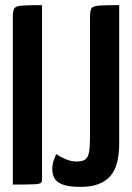

<svg xmlns="http://www.w3.org/2000/svg" viewBox="-20 -720 515 749"><path d="M30 0V-651Q30 -676 35 -686Q40 -696 64 -698Q88 -700 144 -700V-20Q144 -10 139 -6Q134 -2 110.5 -1Q87 0 30 0ZM295 9Q247 9 223.5 -0.5Q200 -10 192 -25.5Q184 -41 184 -58Q184 -80 189.5 -94.5Q195 -109 199 -119Q213 -109 235 -99.5Q257 -90 279 -90Q301 -90 312 -97.5Q323 -105 327 -125Q331 -145 331 -183V-651Q331 -676 336 -686Q341 -696 364.5 -698Q388 -700 445 -700V-161Q445 -119 437 -87Q429 -55 411 -34Q393 -13 364.5 -2Q336 9 295 9Z"/></svg>

Font: Yanone Kaffeesatz ExtraLight
Style: Regular
Weight: 200
Designer: Yanone (Cyrillic: Daniel Pouzeot, Huerta Tipografica, and Cyreal)
Foundry: Yanone
Version: Version 2.003